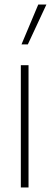

<svg xmlns="http://www.w3.org/2000/svg" viewBox="-20 -828 225 848"><path d="M72 0V-540H106V0ZM75 -632 149 -808H185L103 -632Z"/></svg>

Font: Encode Sans Condensed Thin
Style: Regular
Weight: 100
Width: 3
Designer: Multiple Designers
Foundry: Impallari Type
Version: Version 3.000; ttfautohint (v1.8.3) -l 8 -r 50 -G 200 -x 14 